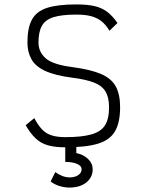

<svg xmlns="http://www.w3.org/2000/svg" viewBox="-20 -652 640 868"><path d="M275 14Q229 14 197 5Q165 -4 141.5 -26Q118 -48 96 -86L135 -118Q152 -86 170 -67Q188 -48 213.5 -40Q239 -32 275 -32Q350 -32 393.5 -44.5Q437 -57 455 -86Q473 -115 473 -167Q473 -211 457.5 -237.5Q442 -264 405.5 -278.5Q369 -293 305 -301Q228 -311 184 -331.5Q140 -352 122 -384.5Q104 -417 104 -460Q104 -526 124.5 -563.5Q145 -601 193 -616.5Q241 -632 325 -632Q374 -632 407 -624.5Q440 -617 464.5 -598.5Q489 -580 511 -548L475 -513Q458 -541 438 -556.5Q418 -572 391.5 -579Q365 -586 325 -586Q260 -586 222.5 -574.5Q185 -563 169.5 -535.5Q154 -508 154 -460Q154 -417 186.5 -388.5Q219 -360 305 -349Q388 -338 435.5 -318Q483 -298 503 -262Q523 -226 523 -167Q523 -98 500 -58.5Q477 -19 423 -2.5Q369 14 275 14ZM294 196Q271 196 247.5 188.5Q224 181 209 168L230 126Q243 136 260.5 143Q278 150 294 150Q319 150 334 139.5Q349 129 349 113Q349 98 328.5 89Q308 80 275 80V-5H325V40Q358 47 378.5 67Q399 87 399 113Q399 150 370 173Q341 196 294 196Z"/></svg>

Font: Victor Mono Thin
Style: Regular
Weight: 100
Monospace: yes
Designer: Rune Bjørnerås
Version: Version 1.561;gftools[0.9.30]